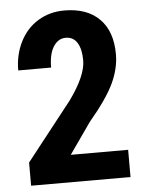

<svg xmlns="http://www.w3.org/2000/svg" viewBox="-52 -763 610 806"><g transform="rotate(-5 253.0 -360.5)"><path d="M465.3 0H46.4V-97.7L238.8 -342.3Q310.1 -440.9 310.1 -504.9Q310.1 -552.2 293.7 -579.1Q277.3 -606 245.1 -606Q212.9 -606 193.1 -574.7Q173.3 -543.5 173.3 -486.8H34.7Q34.7 -552.2 61.8 -606.4Q88.9 -660.6 137.9 -690.7Q187 -720.7 249 -720.7Q344.2 -720.7 396.7 -668.2Q449.2 -615.7 449.2 -519Q449.2 -459 420.2 -397.2Q391.1 -335.4 314.9 -245.1L223.6 -114.7H465.3Z"/></g></svg>

Font: RobotoCondensed-Bold
Style: Bold
Weight: 700
Designer: Google
Version: Version 2.001240; 2014